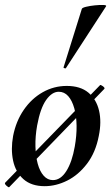

<svg xmlns="http://www.w3.org/2000/svg" viewBox="-26 -753 457 791"><path d="M12 18Q9 20 0.5 12Q-8 4 -5 0L386 -402Q388 -405 397.5 -398Q407 -391 404 -387ZM158 14Q103 14 70.5 -15Q38 -44 28 -91Q18 -138 28 -193Q40 -254 72 -300.5Q104 -347 150 -373Q196 -399 249 -399Q305 -399 338 -371.5Q371 -344 382 -297.5Q393 -251 381 -193Q368 -125 332.5 -78.5Q297 -32 251 -9Q205 14 158 14ZM192 -11Q224 -11 247.5 -48.5Q271 -86 282 -149Q290 -194 289.5 -234.5Q289 -275 280 -307Q271 -339 255 -357Q239 -375 216 -375Q188 -375 164 -341Q140 -307 127 -236Q119 -191 120 -150Q121 -109 129.5 -78Q138 -47 154 -29Q170 -11 192 -11ZM246 -473Q245 -470 239.5 -472Q234 -474 236 -476L311 -716Q312 -721 328.5 -725Q345 -729 365 -731Q385 -733 399.5 -732.5Q414 -732 411 -727Z"/></svg>

Font: Cormorant
Style: Bold Italic
Weight: 700
Italic angle: -10°
Designer: Christian Thalmann (Catharsis Fonts)
Foundry: Catharsis Fonts
Version: Version 4.000